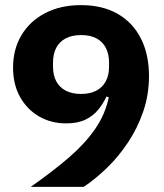

<svg xmlns="http://www.w3.org/2000/svg" viewBox="-20 -730 640 750"><path d="M562 -433Q562 -360 539.5 -294.5Q517 -229 480 -173.5Q443 -118 397.5 -74Q352 -30 307 0H100Q187 -61 249.5 -115Q312 -169 351.5 -226Q391 -283 405 -350L396 -353Q384 -327 364.5 -302.5Q345 -278 314.5 -263Q284 -248 238 -248Q180 -248 133 -275Q86 -302 58.5 -351Q31 -400 31 -466Q31 -537 63.5 -592Q96 -647 156 -678.5Q216 -710 296 -710Q380 -710 439.5 -676Q499 -642 530.5 -579.5Q562 -517 562 -433ZM297 -363Q331 -363 355.5 -375.5Q380 -388 393 -412Q406 -436 406 -470V-484Q406 -519 393.5 -543Q381 -567 357 -580Q333 -593 297 -593Q261 -593 236.5 -580Q212 -567 199.5 -543Q187 -519 187 -484V-470Q187 -436 200 -412Q213 -388 237.5 -375.5Q262 -363 297 -363Z"/></svg>

Font: Lilex
Style: Regular
Weight: 400
Monospace: yes
Designer: Mike Abbink, Paul van der Laan, Pieter van Rosmalen, Mikhael Khrustik
Foundry: Mikhael Khrustik
Version: Version 2.510